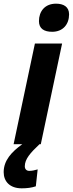

<svg xmlns="http://www.w3.org/2000/svg" viewBox="-71 -785 396 1045"><path d="M213 -612C272 -612 305 -653 305 -707C305 -748 275 -765 234 -765C173 -765 141 -723 141 -670C141 -629 169 -612 213 -612ZM50 0C-8 42 -51 88 -51 152C-51 203 -17 240 47 240C76 240 100 237 124 229L134 137C117 142 103 145 88 145C74 145 64 136 64 120C64 81 94 47 144 0H151L267 -548H119L3 0Z"/></svg>

Font: Noto Sans Display SemiCondensed Extra
Style: Italic
Weight: 800
Width: 4
Italic angle: -12°
Designer: Monotype Design Team
Foundry: Monotype Imaging Inc.
Version: Version 1.900